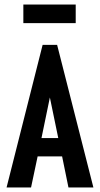

<svg xmlns="http://www.w3.org/2000/svg" viewBox="-20 -827 440 847"><path d="M282 0 254 -137H146L117 0H9L168 -629H232L392 0ZM200 -397 163 -218H237ZM83 -725V-807H314V-725Z"/></svg>

Font: Inconsolata Condensed ExtraBold
Style: Regular
Weight: 800
Width: 3
Monospace: yes
Designer: Raph Levien, Cyreal, Brenton Simpson
Foundry: Raph Levien, Cyreal, Google
Version: Version 3.001; ttfautohint (v1.8.2.53-6de2)